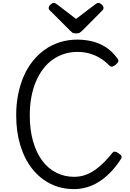

<svg xmlns="http://www.w3.org/2000/svg" viewBox="-20 -1289 900 1328"><path d="M493 19Q402 19 328.5 -18Q255 -55 202 -122.5Q149 -190 120.5 -284Q92 -378 92 -492Q92 -568 105.5 -636Q119 -704 144.5 -762.5Q170 -821 207.5 -867.5Q245 -914 292 -947Q339 -980 395.5 -997.5Q452 -1015 515 -1015Q567 -1015 617 -1003Q667 -991 712 -962.5Q757 -934 793 -883Q802 -870 797.5 -861.5Q793 -853 782 -843Q768 -831 757.5 -828.5Q747 -826 737 -835Q707 -866 672.5 -887Q638 -908 599 -919Q560 -930 515 -930Q468 -930 425 -916.5Q382 -903 345 -877Q308 -851 279 -813Q250 -775 229 -726Q208 -677 197 -618.5Q186 -560 186 -492Q186 -390 209 -310.5Q232 -231 273 -176.5Q314 -122 370.5 -94Q427 -66 493 -66Q536 -66 573.5 -80Q611 -94 643.5 -118Q676 -142 704 -171Q732 -200 756 -230Q765 -242 776.5 -240Q788 -238 802 -227Q818 -217 820.5 -207.5Q823 -198 815 -187Q773 -122 722 -75.5Q671 -29 613 -5Q555 19 493 19ZM661 -1269Q671 -1269 683.5 -1257.5Q696 -1246 696 -1235Q696 -1233 695.5 -1229Q695 -1225 690 -1219L550 -1078Q543 -1072 534.5 -1065Q526 -1058 506 -1058Q487 -1058 478.5 -1065Q470 -1072 464 -1078L323 -1219Q317 -1225 317 -1229Q317 -1233 317 -1235Q317 -1246 329.5 -1257.5Q342 -1269 352 -1269Q358 -1269 364 -1265.5Q370 -1262 377 -1257L506 -1158L636 -1257Q644 -1262 649 -1265.5Q654 -1269 661 -1269Z"/></svg>

Font: Playwrite PE
Style: Regular
Weight: 400
Designer: Veronika Burian, José Scaglione
Foundry: TypeTogether
Version: Version 1.002